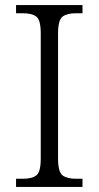

<svg xmlns="http://www.w3.org/2000/svg" viewBox="-20 -734 388 754"><path d="M43 0V-32H70Q106 -32 123 -45.5Q140 -59 140 -111V-603Q140 -655 123 -668.5Q106 -682 70 -682H43V-714H304V-682H278Q243 -682 225.5 -668.5Q208 -655 208 -603V-111Q208 -59 225.5 -45.5Q243 -32 278 -32H304V0Z"/></svg>

Font: Noto Serif Tamil Light
Style: Regular
Weight: 300
Designer: Indian Type Foundry, Tom Grace, and the Monotype Design Team
Foundry: Monotype Imaging Inc.
Version: Version 2.004; ttfautohint (v1.8.4.7-5d5b)